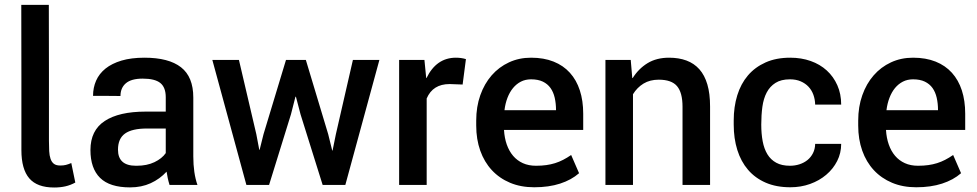

<svg xmlns="http://www.w3.org/2000/svg" viewBox="-20 -782 4134 812"><path d="M209 11Q137 11 103.8 -27.8Q70.5 -66.5 70.5 -147V-161.5Q70.5 -182.5 70.5 -204V-213.5Q70.5 -218 70.5 -223V-232.5Q70.5 -237 70.5 -242V-251.5Q70.5 -256 70.5 -261V-270.5Q70.5 -275 70.5 -280V-289.5Q70.5 -294 70.5 -299V-454.5Q70 -607 70 -761.5H186.5Q186.5 -617 187 -474.5V-465.5Q187 -461.5 187 -457V-443.5Q187 -432.5 187 -421.5V-399.5Q187 -393 187 -386.5V-377.5Q187 -373 187 -368.5V-342Q187 -331 187 -320V-311Q187 -306.5 187 -302V-186.5Q187 -162.5 188 -143.2Q189 -124 193.8 -110.2Q198.5 -96.5 208 -89.2Q217.5 -82 234.5 -82Q248.5 -82 258.5 -84.5Q268.5 -87 281.5 -92.5L298.5 -10Q278.5 1 256.8 6Q235 11 209 11Z M530 10.5Q444 10.5 403.2 -29.8Q362.5 -70 362.5 -147.5Q362.5 -230.5 422.8 -270.2Q483 -310 596 -310H681V-370.5Q681 -412.5 658 -431Q635 -449.5 583.5 -449.5Q535.5 -449.5 512.5 -430Q489.5 -410.5 489.5 -376Q460.5 -376 432 -376.5H430Q427 -376.5 424 -376.5H422Q420 -376.5 417.5 -376.5H416Q413 -376.5 410.5 -376.5H408.5Q408 -376.5 407 -376.5H405Q404 -376.5 403.5 -376.5H382.5Q381 -376.5 380 -376.5H378Q377 -376.5 376 -376.5H373.5Q373.5 -411.5 386.5 -441Q399.5 -470.5 426.2 -492Q453 -513.5 494 -525.8Q535 -538 591 -538Q693.5 -538 745.5 -497.5Q797.5 -457 797.5 -369.5V-120.5Q797.5 -50 815 0H697Q692.5 -14.5 689.5 -28.5Q686.5 -42.5 684.5 -56Q656 -25 617.2 -7.2Q578.5 10.5 530 10.5ZM558 -81Q601.5 -81 633.2 -96.2Q665 -111.5 681 -134.5V-238.5H602Q538.5 -238.5 508.8 -217.2Q479 -196 479 -149Q479 -81 555 -81Z M1440.5 0H1344.5L1251 -298.5L1231.5 -373H1229.5L1210.5 -298.5L1118 0H1022L878 -528.5H990.5L1064 -214.5L1076.5 -148.5H1078L1094.5 -214.5L1189.5 -528.5H1273.5L1368 -214.5L1385 -145.5H1386.5L1400.5 -214.5L1472.5 -528.5H1584.5Z M1784.5 0H1668V-528.5H1775L1782.5 -452H1783Q1783 -451.5 1783.5 -451.5Q1825.5 -538 1908 -538Q1931 -538 1950.5 -532L1936.5 -424.5L1881.5 -426.5Q1810.5 -426.5 1784.5 -365.5Z M2239.5 10Q2182.5 10 2137.2 -9Q2092 -28 2060 -62.5Q2028 -97 2011 -145Q1994 -193 1994 -251V-272Q1994 -330.5 2011.2 -379.2Q2028.5 -428 2059.2 -463.2Q2090 -498.5 2132.5 -518.2Q2175 -538 2226 -538Q2280 -538 2321.2 -521.5Q2362.5 -505 2390.2 -474.2Q2418 -443.5 2432.2 -399.8Q2446.5 -356 2446.5 -301V-232.5H2111.5Q2113.5 -198.5 2123.2 -170.8Q2133 -143 2150 -123Q2167 -103 2191.2 -92Q2215.5 -81 2247 -81Q2271 -81 2290.5 -83.8Q2310 -86.5 2327.5 -92Q2345 -97.5 2361.5 -106Q2378 -114.5 2395.5 -126.5L2429 -49.5Q2396.5 -21 2348.8 -5.5Q2301 10 2239.5 10ZM2331.5 -316Q2331.5 -344.5 2326 -368.5Q2320.5 -392.5 2308.2 -409.8Q2296 -427 2275.8 -436.8Q2255.5 -446.5 2226 -446.5Q2202 -446.5 2183 -436.8Q2164 -427 2149.8 -409.8Q2135.5 -392.5 2126.2 -368.5Q2117 -344.5 2113.5 -316Z M2983 0H2866.5V-330.5Q2866.5 -390.5 2843.2 -417.8Q2820 -445 2766 -445Q2728.5 -445 2701.5 -428.5Q2674.5 -412 2657 -383.5V0H2540.5V-528.5H2647.5L2654 -452Q2654 -452 2654 -452Q2654 -452 2654 -452Q2654 -452 2654.5 -452Q2654.5 -452 2654.5 -452Q2654.5 -452 2654.5 -452Q2654.5 -452 2654.5 -452H2655Q2655 -452 2655 -452Q2655 -451.5 2655.5 -451.5Q2680.5 -491.5 2718.5 -514.8Q2756.5 -538 2809.5 -538Q2851 -538 2883.2 -526Q2915.5 -514 2937.8 -489Q2960 -464 2971.5 -425Q2983 -386 2983 -331.5Z M3322.5 10Q3263 10 3218.2 -9.5Q3173.5 -29 3143.5 -64Q3113.5 -99 3098.2 -147.8Q3083 -196.5 3083 -255V-272.5Q3083 -330 3098 -378.8Q3113 -427.5 3143 -462.8Q3173 -498 3217.8 -518Q3262.5 -538 3322 -538Q3369 -538 3408.5 -524Q3448 -510 3476.5 -484Q3505 -458 3521.2 -421.5Q3537.5 -385 3537.5 -339.5H3427.5Q3427 -361.5 3420 -381Q3413 -400.5 3399.5 -415Q3386 -429.5 3366.2 -438Q3346.5 -446.5 3321 -446.5Q3283.5 -446.5 3259.8 -431.5Q3236 -416.5 3222.5 -390.8Q3209 -365 3204.2 -330Q3199.5 -295 3199.5 -255Q3199.5 -216.5 3205.5 -184.5Q3211.5 -152.5 3225.5 -129.5Q3239.5 -106.5 3262.8 -93.8Q3286 -81 3321 -81Q3342 -81 3361.2 -87.2Q3380.5 -93.5 3395 -105.2Q3409.5 -117 3418.2 -134.2Q3427 -151.5 3427.5 -173.5H3537.5Q3537.5 -134.5 3520.5 -101Q3503.5 -67.5 3474.2 -42.8Q3445 -18 3406 -4Q3367 10 3322.5 10Z M3855 10Q3798 10 3752.8 -9Q3707.5 -28 3675.5 -62.5Q3643.5 -97 3626.5 -145Q3609.5 -193 3609.5 -251V-272Q3609.5 -330.5 3626.8 -379.2Q3644 -428 3674.8 -463.2Q3705.5 -498.5 3748 -518.2Q3790.5 -538 3841.5 -538Q3895.5 -538 3936.8 -521.5Q3978 -505 4005.8 -474.2Q4033.5 -443.5 4047.8 -399.8Q4062 -356 4062 -301V-232.5H3727Q3729 -198.5 3738.8 -170.8Q3748.5 -143 3765.5 -123Q3782.5 -103 3806.8 -92Q3831 -81 3862.5 -81Q3886.5 -81 3906 -83.8Q3925.5 -86.5 3943 -92Q3960.5 -97.5 3977 -106Q3993.5 -114.5 4011 -126.5L4044.5 -49.5Q4012 -21 3964.2 -5.5Q3916.5 10 3855 10ZM3947 -316Q3947 -344.5 3941.5 -368.5Q3936 -392.5 3923.8 -409.8Q3911.5 -427 3891.2 -436.8Q3871 -446.5 3841.5 -446.5Q3817.5 -446.5 3798.5 -436.8Q3779.5 -427 3765.2 -409.8Q3751 -392.5 3741.8 -368.5Q3732.5 -344.5 3729 -316Z"/></svg>

Font: Roberto Sans Medium
Style: Regular
Weight: 500
Designer: Google (font) & Cristiano Sobral (main changes)
Version: Version 1.000;October 12, 2021;FontCreator 14.0.0.2814 64-bi